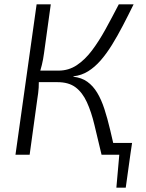

<svg xmlns="http://www.w3.org/2000/svg" viewBox="-20 -710 669 881"><path d="M586 -54 578 0H447L455 -54ZM579 -7 557 151H514L528 -7ZM593 -690Q568 -639 543.5 -592Q519 -545 494 -504.5Q469 -464 442 -433Q415 -402 384.5 -383Q354 -364 318 -360L316 -358Q354 -354 380.5 -335Q407 -316 426 -284.5Q445 -253 459 -210Q473 -167 485.5 -114Q498 -61 512 0H446Q428 -75 413.5 -136Q399 -197 378.5 -241.5Q358 -286 326.5 -309.5Q295 -333 244 -333L249 -386Q295 -386 332.5 -411Q370 -436 402 -478.5Q434 -521 464 -575.5Q494 -630 525 -690ZM213 -690 182 -466Q178 -436 172 -412Q166 -388 157 -360Q159 -332 157.5 -308Q156 -284 151 -254L116 0H51L148 -690ZM285 -386 277 -333H140L148 -386Z"/></svg>

Font: Exo 2 Light
Style: Italic
Weight: 300
Italic angle: -8°
Designer: Natanael Gama
Foundry: Natanael Gama
Version: Version 2.010